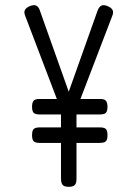

<svg xmlns="http://www.w3.org/2000/svg" viewBox="-20 -712 534 743"><path d="M397 -688Q411 -682 415.5 -673.5Q420 -665 415 -652L276 -289V-19Q276 -8 273 -1.5Q270 5 263.5 8Q257 11 246 11Q235 11 228.5 8Q222 5 219 -2Q216 -9 216 -21V-287L77 -652Q72 -665 76.5 -673.5Q81 -682 95 -688Q111 -695 120.5 -690Q130 -685 134 -672L246 -357L358 -672Q363 -685 372 -690Q381 -695 397 -688ZM134 -159Q123 -159 116.5 -161.5Q110 -164 107 -170.5Q104 -177 104 -188Q104 -200 106.5 -206.5Q109 -213 115.5 -216Q122 -219 132 -219H368Q379 -219 385 -216Q391 -213 393.5 -206.5Q396 -200 396 -188Q396 -177 393 -170.5Q390 -164 383.5 -161.5Q377 -159 366 -159ZM134 -269Q123 -269 116.5 -271.5Q110 -274 107 -280.5Q104 -287 104 -298Q104 -315 110 -322Q116 -329 132 -329H368Q384 -329 390 -322Q396 -315 396 -298Q396 -287 393 -280.5Q390 -274 383.5 -271.5Q377 -269 366 -269Z"/></svg>

Font: Fredoka Condensed Light
Style: Regular
Weight: 300
Width: 3
Designer: Ben Nathan
Foundry: Milena B. Brandão, Ben Nathan
Version: Version 2.001